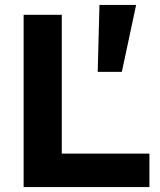

<svg xmlns="http://www.w3.org/2000/svg" viewBox="-20 -760 649 780"><path d="M76 0V-700H231V-136H587V0ZM377 -468 384 -740H533L475 -468Z"/></svg>

Font: REM SemiBold
Style: Regular
Weight: 600
Designer: Octavio Pardo
Foundry: Ashler Design
Version: Version 1.005;gftools[0.9.28]